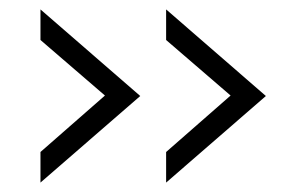

<svg xmlns="http://www.w3.org/2000/svg" viewBox="-20 -480 614 408"><path d="M278 -276 66 -92V-157L203 -277L66 -395V-460ZM545 -276 333 -92V-157L470 -277L333 -395V-460Z"/></svg>

Font: Open Sauce Two Light
Style: Regular
Weight: 300
Designer: Alfredo Marco Pradil
Foundry: Creative Sauce Fz LLC
Version: Version 1.477